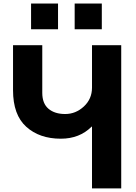

<svg xmlns="http://www.w3.org/2000/svg" viewBox="-20 -1051 760 1071"><path d="M153.3 -887.7V-1031.2H303.7V-887.7ZM396.5 -887.7V-1031.2H547.9V-887.7ZM52.7 -547.9V-798.8H215.8V-533.2Q215.8 -473.6 250.5 -444.3Q285.2 -415 343.8 -415Q402.3 -415 447.8 -457Q493.2 -499 493.2 -562.5V-798.8H656.2V0H493.2V-344.7H491.2Q423.8 -277.3 319.3 -277.3Q200.2 -277.3 126.5 -343.8Q52.7 -410.2 52.7 -547.9Z"/></svg>

Font: Gothic A1 Black
Style: Regular
Weight: 900
Version: Version 2.50